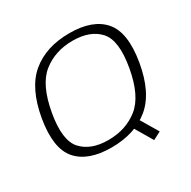

<svg xmlns="http://www.w3.org/2000/svg" viewBox="-170 -844 1087 1095"><g transform="rotate(-30 374.0 -296.0)"><path d="M539 89 591 62 512.5 -70 459.5 -45.5ZM308.5 4.5Q461.5 4.5 558.8 -75Q656 -154.5 687 -337.5Q717.5 -519.5 647.5 -600.2Q577.5 -681 424.5 -681Q271 -681 174 -601Q77 -521 45.5 -337.5Q15 -155.5 85 -75.5Q155 4.5 308.5 4.5ZM314 -41.5Q199 -41.5 140.5 -106Q82 -170.5 111.5 -337.5Q141 -505.5 222 -570Q303 -634.5 418.5 -634.5Q534 -634.5 592.5 -570Q651 -505.5 621.5 -337.5Q592 -170.5 510.8 -106Q429.5 -41.5 314 -41.5Z"/></g></svg>

Font: Anybody SemiExpanded Light
Style: Italic
Weight: 300
Width: 6
Italic angle: -10°
Version: Version 1.113;gftools[0.9.25]